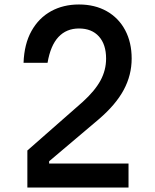

<svg xmlns="http://www.w3.org/2000/svg" viewBox="-20 -836 690 856"><path d="M102 -165 349 -382Q403 -431 428 -477Q453 -523 453 -575Q453 -638 421 -673.5Q389 -709 332 -709Q276 -709 240.5 -671Q205 -633 192 -556H85Q88 -640 120.5 -698Q153 -756 207.5 -786Q262 -816 332 -816Q403 -816 456 -786Q509 -756 538 -701.5Q567 -647 567 -575Q567 -501 531.5 -435Q496 -369 420 -304L199 -117V-107H553V0H102Z"/></svg>

Font: Martian Mono SemiCondensed
Style: Regular
Weight: 400
Width: 4
Designer: Roman Shamin
Foundry: Evil Martians
Version: Version 1.000